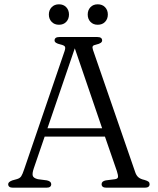

<svg xmlns="http://www.w3.org/2000/svg" viewBox="-20 -872 734 892"><path d="M218 -16.5Q218 0 195.5 0H40.5Q18 0 18 -16.5Q18 -27 37.5 -34L59 -40Q72.5 -44 78.5 -53Q84.5 -62 92.5 -86L280 -634.5Q285 -649.5 281.5 -655.5Q278 -661.5 261 -665.5Q233.5 -671.5 233.5 -684Q233.5 -700 256 -700H432Q454.5 -700 454.5 -684Q454.5 -671 427.5 -665Q414 -662.5 411 -657.2Q408 -652 412 -640L607 -75.5Q612.5 -57.5 622.5 -48.8Q632.5 -40 651.5 -36Q665 -32 670 -27.8Q675 -23.5 675 -16.5Q675 0 652.5 0H474.5Q452 0 452 -16.5Q452 -30 471.5 -34L514.5 -39.5Q527.5 -41.5 528.2 -50Q529 -58.5 523 -77L467.5 -237.5H187.5L137 -90Q129 -66.5 132.2 -55.5Q135.5 -44.5 156 -39.5L198 -34Q218 -29.5 218 -16.5ZM200.5 -276H454.5L327.5 -647.5ZM254 -757Q233 -757 220 -770.5Q207 -784 207 -804.5Q207 -825 220 -838.5Q233 -852 254 -852Q275 -852 287.8 -838.5Q300.5 -825 300.5 -804.5Q300.5 -784 287.8 -770.5Q275 -757 254 -757ZM434 -757Q413 -757 400.2 -770.5Q387.5 -784 387.5 -804.5Q387.5 -825 400.2 -838.5Q413 -852 434 -852Q455.5 -852 468.2 -838.5Q481 -825 481 -804.5Q481 -784 468.2 -770.5Q455.5 -757 434 -757Z"/></svg>

Font: Fraunces 9pt Soft Light
Style: Regular
Weight: 300
Version: Version 1.000;[0bf87f6ff]